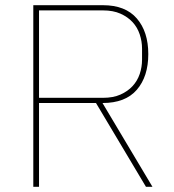

<svg xmlns="http://www.w3.org/2000/svg" viewBox="-20 -718 670 738"><path d="M108 0V-698H376Q462 -698 506 -647Q550 -596 550 -510Q550 -424 506 -373Q462 -322 374 -322L566 0H541L349 -322H130V0ZM376 -342Q415 -342 443 -354.5Q471 -367 489.5 -387Q508 -407 517 -433.5Q526 -460 526 -489V-531Q526 -559 517 -586Q508 -613 489.5 -633Q471 -653 443 -665.5Q415 -678 376 -678H130V-342Z"/></svg>

Font: IBM Plex Sans KR Thin
Style: Regular
Weight: 100
Designer: Mike Abbink; Paul van der Laan; Pieter van Rosmalen; Wujin Sim; Chorong Kim; Dohee Lee;
Foundry: Sandoll Inc.
Version: Version 1.001